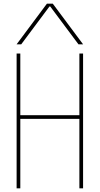

<svg xmlns="http://www.w3.org/2000/svg" viewBox="-20 -1020 540 1040"><path d="M70 0V-730H90V-396H410V-730H430V0H410V-376H90V0ZM70 -780 234 -1000H266L430 -780H405L252 -985H248L95 -780Z"/></svg>

Font: M PLUS 1 Code Thin
Style: Regular
Weight: 250
Designer: Coji Morishita
Foundry: UNDERFOREST DESIGN
Version: Version 1.002